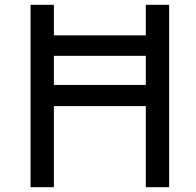

<svg xmlns="http://www.w3.org/2000/svg" viewBox="-20 -778 815 798"><path d="M683 -758V0H586V-337H204V0H107V-758H204V-631H586V-758ZM586 -425V-546H204V-425Z"/></svg>

Font: Biryani
Style: Regular
Weight: 400
Designer: Dan Reynolds and Mathieu Réguer
Foundry: Dan Reynolds and Mathieu Réguer
Version: Version 1.004; ttfautohint (v1.1) -l 5 -r 5 -G 72 -x 0 -D la